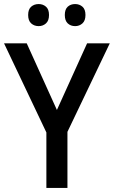

<svg xmlns="http://www.w3.org/2000/svg" viewBox="-20 -994 562 948"><path d="M261 -451 410 -780H522L313 -343V-66H209V-340L0 -780H112ZM119 -920Q119 -948 134 -961Q149 -974 171 -974Q192 -974 207 -961Q222 -948 222 -920Q222 -892 207 -878.5Q192 -865 171 -865Q149 -865 134 -878.5Q119 -892 119 -920ZM300 -920Q300 -948 314.5 -961Q329 -974 351 -974Q372 -974 387 -961Q402 -948 402 -920Q402 -892 387 -878.5Q372 -865 351 -865Q329 -865 314.5 -878.5Q300 -892 300 -920Z"/></svg>

Font: Noto Sans Malayalam UI SemiCondensed Medium
Style: Regular
Weight: 500
Width: 4
Designer: Jelle Bosma - Monotype Design Team
Foundry: Monotype Imaging Inc.
Version: Version 2.104; ttfautohint (v1.8.4.7-5d5b)